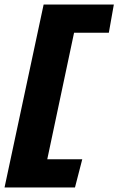

<svg xmlns="http://www.w3.org/2000/svg" viewBox="-67 -726 521 845"><path d="M-47 99 125 -706H434L412 -582H259L141 -25H295L263 99Z"/></svg>

Font: Kanit SemiBold
Style: Italic
Weight: 600
Italic angle: -12°
Designer: Katatrad Team
Foundry: CadsonDemak
Version: Version 2.000; ttfautohint (v1.8.3)